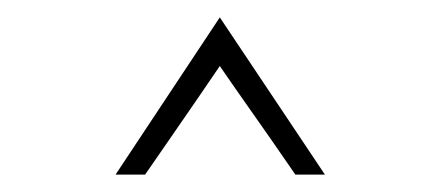

<svg xmlns="http://www.w3.org/2000/svg" viewBox="-20 -683 512 221"><path d="M320 -482Q307 -501 292 -522.5Q277 -544 261.5 -566Q246 -588 233 -607Q220 -588 205 -566Q190 -544 175 -522.5Q160 -501 147 -482H113Q143 -527 173 -572.5Q203 -618 233 -663Q263 -618 293.5 -572.5Q324 -527 354 -482Z"/></svg>

Font: Josefin Sans Thin Light
Style: Regular
Weight: 300
Version: Version 2.000